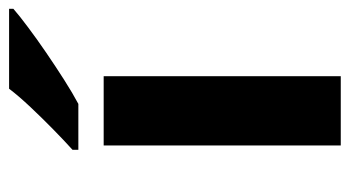

<svg xmlns="http://www.w3.org/2000/svg" viewBox="-198 -590 788 433"><g transform="rotate(-90 196.5 -374.0)"><path d="M240.7 -534.7V0H84.5V-534.7ZM392.6 -748V-738.3Q377 -724.6 350.8 -705.1Q324.7 -685.5 293.7 -664.3Q262.7 -643.1 232.4 -623.8Q202.1 -604.5 178.2 -591.8H74.7V-605Q94.7 -623 120.4 -648.2Q146 -673.3 170.9 -699.7Q195.8 -726.1 212.4 -748Z"/></g></svg>

Font: Lunasima
Style: Bold
Weight: 700
Designer: The DocRepair Project, Monotype Design Team
Foundry: Google
Version: Version 2.009